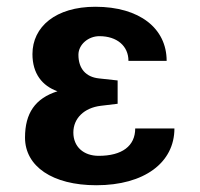

<svg xmlns="http://www.w3.org/2000/svg" viewBox="-20 -534 591 568"><path d="M54 -127C54 -42 135 14 265 14C407 14 496 -53 496 -154H380C380 -102 341 -73 272 -73C227 -73 197 -100 197 -142C197 -184 229 -215 278 -221L328 -227V-296L273 -302C234 -306 212 -331 212 -372C212 -402 241 -427 274 -427C326 -427 360 -398 360 -354H473C473 -450 393 -514 262 -514C145 -514 76 -455 76 -374C76 -316 105 -280 150 -264C84 -243 54 -199 54 -127Z"/></svg>

Font: Perun
Style: Bold
Weight: 700
Foundry: Copyright (c) Stefan Peev, Context Ltd, 2016
Version: Version 1.089